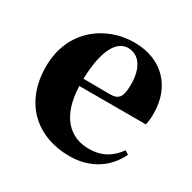

<svg xmlns="http://www.w3.org/2000/svg" viewBox="-133 -698 852 850"><g transform="rotate(30 293.0 -273.0)"><path d="M206 -311C210 -466 255 -528 310 -528C363 -528 401 -482 401 -395C401 -333 389 -310 342 -310ZM526 -130C493 -84 450 -54 380 -54C286 -54 211 -118 206 -274H546C551 -293 552 -310 552 -335C552 -462 471 -563 321 -563C178 -563 35 -463 35 -275C35 -88 157 17 322 17C424 17 504 -32 545 -118Z"/></g></svg>

Font: Noto Serif TC Black
Style: Regular
Weight: 900
Version: Version 1.001;PS 1.001;hotconv 16.6.54;makeotf.lib2.5.65590